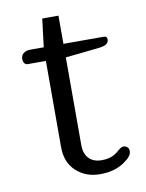

<svg xmlns="http://www.w3.org/2000/svg" viewBox="-73 -646 541 711"><g transform="rotate(-10 198.0 -290.5)"><path d="M121 -112V-436H53Q45 -436 40.5 -442Q36 -448 36 -458Q36 -471 45.5 -479Q55 -487 71 -487H122L135 -593H196V-487H348Q360 -487 360 -475Q360 -463 350 -457Q340 -451 319 -449L196 -436V-107Q196 -73 213.5 -55.5Q231 -38 261 -38Q282 -38 298 -44Q314 -50 329 -64Q341 -74 348 -74Q357 -74 363 -68.5Q369 -63 369 -53Q369 -34 339 -14Q302 12 247 12Q193 12 157 -21Q121 -54 121 -112Z"/></g></svg>

Font: Maitree
Style: Regular
Weight: 400
Designer: CadsonDemak Team
Foundry: CadsonDemak
Version: Version 1.000